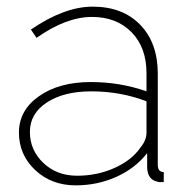

<svg xmlns="http://www.w3.org/2000/svg" viewBox="-20 -548 570 578"><path d="M253 -301Q342 -301 421 -273V-328Q421 -405 376 -451Q331 -497 257 -497Q179 -497 90 -434L73 -459Q174 -528 259 -528Q349 -528 402 -473.5Q455 -419 455 -326V-52Q455 -30 473 -30V0Q459 1 454 -1Q425 -7 423 -42V-87Q387 -41 330 -15.5Q273 10 208 10Q135 10 86 -36Q37 -82 37 -149Q37 -216 97.5 -258.5Q158 -301 253 -301ZM403 -104Q421 -126 421 -148V-243Q343 -273 255 -273Q172 -273 121 -239.5Q70 -206 70 -151Q70 -96 110.5 -57.5Q151 -19 212 -19Q273 -19 325 -42.5Q377 -66 403 -104Z"/></svg>

Font: Raleway-v4020 ExtraLight
Style: Regular
Weight: 275
Designer: Matt McInerney, Pablo Impallari, Rodrigo Fuenzalida
Foundry: Matt McInerney, Pablo Impallari, Rodrigo Fuenzalida
Version: Version 4.020;PS 004.020;hotconv 1.0.88;makeotf.lib2.5.64775